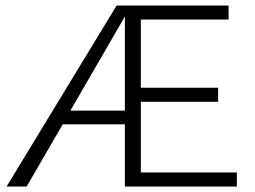

<svg xmlns="http://www.w3.org/2000/svg" viewBox="-20 -678 928 698"><path d="M841 -51V0H434V-226H208L77 0H4L404 -658H811V-607H492V-359H773V-308H492V-51ZM434 -276V-618L236 -276Z"/></svg>

Font: Ysabeau Infant Semilight
Style: Regular
Weight: 300
Designer: Christian Thalmann (Catharsis Fonts)
Version: Version 0.003